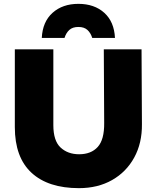

<svg xmlns="http://www.w3.org/2000/svg" viewBox="-20 -966 814 997"><path d="M519 -710H715L717 -321Q718 -223 677 -148Q636 -73 562 -31Q488 11 390 11Q230 11 143.5 -69Q57 -149 57 -306V-710H257V-316Q257 -235 294.5 -200Q332 -165 391 -165Q453 -165 487.5 -203Q522 -241 521 -328ZM459 -769Q451 -795 434 -810.5Q417 -826 387 -826Q357 -826 340 -810.5Q323 -795 315 -769H197Q201 -853 253 -899.5Q305 -946 387 -946Q470 -946 521.5 -899.5Q573 -853 577 -769Z"/></svg>

Font: Livvic Black
Style: Regular
Weight: 900
Designer: Jacques Le Bailly, Baron von Fonthausen
Version: Version 1.001; ttfautohint (v1.8.2)